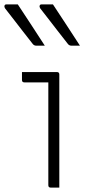

<svg xmlns="http://www.w3.org/2000/svg" viewBox="-50 -854 420 874"><path d="M31 -834Q62 -787 93.5 -739Q125 -691 154 -646H116Q105 -646 99 -654Q72 -689 52.5 -713.5Q33 -738 15 -762Q-3 -786 -27 -816Q-31 -822 -29.5 -828Q-28 -834 -21 -834ZM191 -834Q222 -787 253.5 -739Q285 -691 314 -646H276Q265 -646 259 -654Q232 -689 212.5 -713.5Q193 -738 175 -762Q157 -786 133 -816Q129 -822 130.5 -828Q132 -834 139 -834ZM170 -11V-479H61Q50 -479 50 -490V-526H209Q220 -526 220 -515V0H181Q170 0 170 -11Z"/></svg>

Font: Recursive Sn Lnr St Lt
Style: Regular
Weight: 300
Version: Version 1.079;hotconv 1.0.112;makeotfexe 2.5.65598; ttfautoh